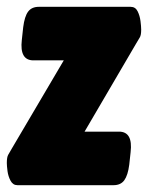

<svg xmlns="http://www.w3.org/2000/svg" viewBox="-40 -543 434 563"><path d="M11 0Q-2 0 -9 -13Q-16 -26 -18 -41.5Q-20 -57 -20 -65Q-20 -82 -16 -89Q-12 -96 -5 -108L147 -366H58Q17 -366 24 -426L28 -463Q32 -495 42.5 -509Q53 -523 74 -523H343Q357 -523 363.5 -510Q370 -497 372 -481Q374 -465 374 -456Q374 -440 370 -433.5Q366 -427 359 -415L208 -157H309Q350 -157 343 -97L339 -60Q335 -29 324.5 -14.5Q314 0 293 0Z"/></svg>

Font: Asap Condensed Condensed Black
Style: Italic
Weight: 900
Width: 3
Italic angle: -6°
Designer: Pablo Cosgaya
Foundry: Omnibus-Type
Version: Version 3.001; ttfautohint (v1.8.4.7-5d5b)